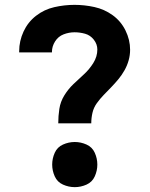

<svg xmlns="http://www.w3.org/2000/svg" viewBox="-20 -763 616 791"><path d="M220 -255H356Q356 -277 361 -298.5Q366 -320 379 -338Q392 -356 407.5 -372Q423 -388 438.5 -404Q454 -420 468 -437Q482 -454 493 -473.5Q504 -493 510 -514.5Q516 -536 516 -558Q516 -599 497 -637.5Q478 -676 444 -700.5Q410 -725 369 -734Q328 -743 287 -743Q245 -743 203.5 -733.5Q162 -724 128.5 -698Q95 -672 77 -633Q59 -594 59 -552V-547H194V-549Q194 -572 207 -592.5Q220 -613 242 -621.5Q264 -630 287 -630Q309 -630 330.5 -624Q352 -618 366.5 -599.5Q381 -581 381 -559Q381 -530 364.5 -503.5Q348 -477 326 -457Q304 -437 282.5 -416.5Q261 -396 245 -370Q229 -344 224.5 -314.5Q220 -285 220 -255ZM288 8Q313 8 336.5 -2.5Q360 -13 370.5 -36.5Q381 -60 381 -85Q381 -110 370.5 -133.5Q360 -157 336.5 -167.5Q313 -178 288 -178Q263 -178 239.5 -167.5Q216 -157 205.5 -133.5Q195 -110 195 -85Q195 -60 205.5 -36.5Q216 -13 239.5 -2.5Q263 8 288 8Z"/></svg>

Font: Iosevka Sparkle Extrabold
Style: Regular
Weight: 800
Designer: Belleve Invis
Foundry: Belleve Invis
Version: Version 4.5.0; ttfautohint (v1.8.3)